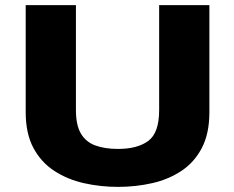

<svg xmlns="http://www.w3.org/2000/svg" viewBox="-20 -720 915 751"><path d="M441.5 11Q373 11 308.5 -3.5Q244 -18 192.5 -51.5Q141 -85 110.8 -141.2Q80.5 -197.5 80.5 -281.5V-700H277V-289Q277 -230 296.8 -197Q316.5 -164 353.5 -150.8Q390.5 -137.5 441.5 -137.5Q518 -137.5 560.2 -169Q602.5 -200.5 602.5 -289V-700H799V-281.5Q799 -197.5 769.5 -141.2Q740 -85 689.5 -51.5Q639 -18 574.8 -3.5Q510.5 11 441.5 11Z"/></svg>

Font: Trispace SemiExpanded ExtraBold
Style: Regular
Weight: 800
Width: 6
Designer: Tyler Finck
Foundry: Etcetera Type Company
Version: Version 1.210; ttfautohint (v1.8.3)